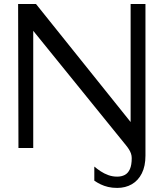

<svg xmlns="http://www.w3.org/2000/svg" viewBox="-20 -736 816 955"><path d="M563 198.7Q538.2 198.7 517.8 193.9Q497.5 189.1 480.6 180.9Q463.6 172.7 449.1 162.6V92.5Q463.2 104.4 480.7 116Q498.2 127.6 519 135.1Q539.7 142.6 562.7 142.6Q584.4 142.6 600.7 134.1Q617 125.5 626.1 105.2Q635.2 84.8 635.2 50.2Q635.2 38.3 631.4 27.4Q627.6 16.6 621 6.3Q614.4 -4.1 605.9 -14.3L122.5 -610.9L145.3 -619.1V0H71.8L70.1 -716H159.1L652.1 -101.1L629.7 -92.9V-716H703.5V37.9Q703.5 90.4 685.4 126.3Q667.4 162.1 635.7 180.4Q604 198.7 563 198.7Z"/></svg>

Font: Russolo 10pt ExtraLight
Style: Regular
Weight: 200
Designer: Micah Stupak-Hahn
Version: Version 1.000